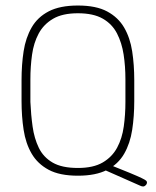

<svg xmlns="http://www.w3.org/2000/svg" viewBox="-20 -626 565 695"><path d="M340 -19 487 46Q493 49 498 49Q503 49 507.5 44.5Q512 40 512 34Q512 31 509 28Q506 25 492.5 18.5Q479 12 449 -0.5Q419 -13 366 -34ZM466 -336Q466 -391 458.5 -440Q451 -489 429.5 -526Q408 -563 368 -584.5Q328 -606 262 -606Q197 -606 156.5 -585Q116 -564 94.5 -526.5Q73 -489 65.5 -440.5Q58 -392 58 -336V-260Q58 -205 65.5 -156Q73 -107 94.5 -70Q116 -33 156 -11.5Q196 10 262 10Q327 10 367.5 -11Q408 -32 429.5 -69.5Q451 -107 458.5 -156Q466 -205 466 -260ZM90 -257V-339Q90 -385 96 -428Q102 -471 120 -504.5Q138 -538 172 -558Q206 -578 262 -578Q318 -578 352 -558.5Q386 -539 403.5 -505Q421 -471 427.5 -428.5Q434 -386 434 -339V-257Q434 -211 428 -168Q422 -125 404 -91.5Q386 -58 352 -38Q318 -18 262 -18Q204 -18 170.5 -37.5Q137 -57 120.5 -91Q104 -125 98 -168Q92 -211 90 -257Z"/></svg>

Font: Beiruti ExtraLight
Style: Regular
Weight: 250
Designer: Arlette Boutros
Foundry: Boutros
Version: Version 1.41